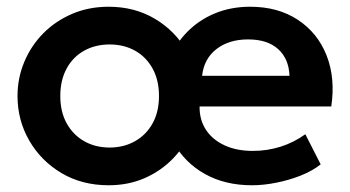

<svg xmlns="http://www.w3.org/2000/svg" viewBox="-20 -535 1040 570"><path d="M302.5 15Q223.5 15 162.5 -21.2Q101.5 -57.5 66.8 -117.8Q32 -178 32 -250Q32 -303 52 -351Q72 -399 108.2 -435.8Q144.5 -472.5 194 -493.8Q243.5 -515 302.5 -515Q380 -515 440.2 -479Q500.5 -443 534.8 -382.8Q569 -322.5 569 -250Q569 -197 549.2 -149.2Q529.5 -101.5 493.8 -64.5Q458 -27.5 409.5 -6.2Q361 15 302.5 15ZM305.5 -97Q347.5 -97 380.8 -115.8Q414 -134.5 433 -168.8Q452 -203 452 -250Q452 -297 433 -331.5Q414 -366 381 -384.5Q348 -403 305.5 -403Q263 -403 229.8 -384.5Q196.5 -366 177.8 -331.5Q159 -297 159 -250Q159 -203 178 -168.8Q197 -134.5 230 -115.8Q263 -97 305.5 -97ZM728 15Q648.5 15 588.8 -18.2Q529 -51.5 495.5 -111Q462 -170.5 462 -249.5Q462 -307.5 481.2 -356Q500.5 -404.5 535.8 -440.2Q571 -476 618.5 -495.5Q666 -515 722.5 -515Q805.5 -515 864.2 -476.2Q923 -437.5 949.5 -370.5Q976 -303.5 963.5 -219H572.5Q572 -179.5 591.2 -150Q610.5 -120.5 646.2 -103.8Q682 -87 730.5 -87Q773.5 -87 813 -99.5Q852.5 -112 886.5 -136.5L932 -47Q908 -28 873.8 -14.2Q839.5 -0.5 801.2 7.2Q763 15 728 15ZM580 -310H839.5Q837.5 -360.5 805.8 -389.2Q774 -418 716.5 -418Q659.5 -418 622.5 -389.2Q585.5 -360.5 580 -310Z"/></svg>

Font: Geologica Roman Medium
Style: Regular
Weight: 500
Designer: Sindre Bremnes, Frode Helland
Foundry: Monokrom Skriftforlag AS
Version: Version 1.010;gftools[0.9.28]